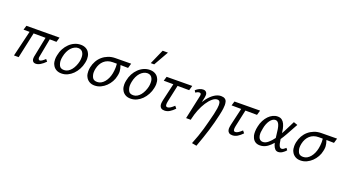

<svg xmlns="http://www.w3.org/2000/svg" viewBox="-69 -1537 4741 2625"><g transform="rotate(20 2302.0 -224.5)"><path d="M546 -373 448 -374 398 -109Q396 -100 395.5 -94.5Q395 -89 395 -87Q395 -80 397 -73Q399 -66 404 -61Q409 -56 418 -56Q431 -56 450 -68.5Q469 -81 494 -105L519 -75Q501 -56 483 -41.5Q465 -27 447.5 -16.5Q430 -6 413.5 -0.5Q397 5 380 5Q365 5 353 -0.5Q341 -6 334 -19Q327 -32 326.5 -43Q326 -54 326 -56Q326 -76 333 -104L387 -374L213 -375L132 0H64L154 -376H66L85 -439L566 -442Z M755 10Q713 10 682.5 -6.5Q652 -23 634 -52Q616 -81 613 -106.5Q610 -132 610 -145Q610 -173 617 -204Q627 -257 651 -301.5Q675 -346 709.5 -379.5Q744 -413 786 -431.5Q828 -450 874 -450Q915 -450 946 -434.5Q977 -419 995 -391Q1013 -363 1016.5 -337Q1020 -311 1020 -297Q1020 -269 1013 -238Q1003 -188 978.5 -142.5Q954 -97 920.5 -63.5Q887 -30 845 -10Q803 10 755 10ZM774 -46Q804 -46 830.5 -61.5Q857 -77 877.5 -102.5Q898 -128 913.5 -162.5Q929 -197 937 -234Q942 -261 942 -285Q942 -292 941 -310Q940 -328 930.5 -349.5Q921 -371 902.5 -383.5Q884 -396 857 -396Q830 -396 803.5 -382.5Q777 -369 755 -345Q733 -321 717 -286.5Q701 -252 693 -210Q687 -180 687 -155Q687 -118 704 -82Q721 -46 774 -46Z M1237 10Q1195 10 1164.5 -7Q1134 -24 1116 -52.5Q1098 -81 1095 -107Q1092 -133 1092 -147Q1092 -174 1098 -204Q1109 -255 1133 -297.5Q1157 -340 1193.5 -371.5Q1230 -403 1277.5 -421.5Q1325 -440 1383 -440L1608 -442L1588 -373Q1555 -374 1525 -374Q1501 -375 1477 -375Q1478 -373 1479 -370Q1486 -352 1491 -329Q1496 -306 1496.5 -291.5Q1497 -277 1497 -276Q1497 -250 1489 -219Q1481 -176 1458 -135Q1435 -94 1402 -62Q1369 -30 1327 -10Q1285 10 1237 10ZM1425 -364Q1425 -370 1424 -375H1366Q1327 -375 1295 -363.5Q1263 -352 1238.5 -330Q1214 -308 1197.5 -277.5Q1181 -247 1173 -209Q1167 -180 1167 -156Q1167 -119 1184.5 -83.5Q1202 -48 1255 -48Q1286 -48 1312.5 -63Q1339 -78 1360 -103.5Q1381 -129 1396 -163Q1411 -197 1418 -234Q1422 -251 1424 -274.5Q1426 -298 1426.5 -311.5Q1427 -325 1427 -329Q1427 -347 1425 -364Z M1761 10Q1719 10 1688.5 -6.5Q1658 -23 1640 -52Q1622 -81 1619 -106.5Q1616 -132 1616 -145Q1616 -173 1623 -204Q1633 -257 1657 -301.5Q1681 -346 1715.5 -379.5Q1750 -413 1792 -431.5Q1834 -450 1880 -450Q1921 -450 1952 -434.5Q1983 -419 2001 -391Q2019 -363 2022.5 -337Q2026 -311 2026 -297Q2026 -269 2019 -238Q2009 -188 1984.5 -142.5Q1960 -97 1926.5 -63.5Q1893 -30 1851 -10Q1809 10 1761 10ZM1780 -46Q1810 -46 1836.5 -61.5Q1863 -77 1883.5 -102.5Q1904 -128 1919.5 -162.5Q1935 -197 1943 -234Q1948 -261 1948 -285Q1948 -292 1947 -310Q1946 -328 1936.5 -349.5Q1927 -371 1908.5 -383.5Q1890 -396 1863 -396Q1836 -396 1809.5 -382.5Q1783 -369 1761 -345Q1739 -321 1723 -286.5Q1707 -252 1699 -210Q1693 -180 1693 -155Q1693 -118 1710 -82Q1727 -46 1780 -46ZM1857 -541 1952 -756H2029L1907 -541Z M2308 -374 2255 -130Q2252 -115 2251 -104.5Q2250 -94 2250 -88Q2250 -80 2251.5 -71.5Q2253 -63 2259 -57Q2265 -51 2277 -51Q2297 -51 2321 -67Q2345 -83 2371 -108L2398 -75Q2363 -38 2327.5 -16.5Q2292 5 2253 5Q2221 5 2205 -8Q2189 -21 2184.5 -37.5Q2180 -54 2180 -68Q2180 -76 2182 -91.5Q2184 -107 2188 -125L2246 -375L2106 -376L2125 -439L2497 -442L2477 -373Z M2568 0 2643 -347Q2644 -353 2644.5 -358Q2645 -363 2645 -365Q2645 -370 2643.5 -376Q2642 -382 2636.5 -386.5Q2631 -391 2619 -391Q2606 -391 2592 -385Q2578 -379 2566 -370L2549 -398Q2573 -421 2601.5 -434Q2630 -447 2657 -447Q2678 -447 2690.5 -438.5Q2703 -430 2709 -417Q2715 -404 2715 -387Q2715 -370 2711 -352L2695 -279Q2712 -307 2730 -330Q2775 -387 2822.5 -417Q2870 -447 2916 -447Q2952 -447 2972.5 -433Q2993 -419 2999 -395Q3005 -371 3005 -347Q3005 -330 3001.5 -296.5Q2998 -263 2983 -196Q2970 -137 2954.5 -78.5Q2939 -20 2920.5 41.5Q2902 103 2879 168.5Q2856 234 2830 307L2761 294Q2788 228 2808 170Q2828 112 2844.5 56Q2861 0 2875.5 -58.5Q2890 -117 2907 -183Q2920 -241 2924 -271Q2928 -301 2928 -319Q2928 -331 2925.5 -348Q2923 -365 2913 -375Q2903 -385 2884 -385Q2850 -385 2813 -354Q2776 -323 2741.5 -270Q2707 -217 2679 -147Q2655 -86 2640 -20L2636 0Z M3295 -374 3242 -130Q3239 -115 3238 -104.5Q3237 -94 3237 -88Q3237 -80 3238.5 -71.5Q3240 -63 3246 -57Q3252 -51 3264 -51Q3284 -51 3308 -67Q3332 -83 3358 -108L3385 -75Q3350 -38 3314.5 -16.5Q3279 5 3240 5Q3208 5 3192 -8Q3176 -21 3171.5 -37.5Q3167 -54 3167 -68Q3167 -76 3169 -91.5Q3171 -107 3175 -125L3233 -375L3093 -376L3112 -439L3484 -442L3464 -373Z M3642 6Q3601 6 3574 -12Q3547 -30 3533 -62Q3519 -94 3518 -118Q3517 -142 3517 -147Q3517 -185 3527 -227Q3537 -276 3558.5 -317Q3580 -358 3608 -387Q3636 -416 3670 -432.5Q3704 -449 3739 -449Q3778 -449 3801.5 -431Q3825 -413 3839 -383.5Q3853 -354 3861 -316Q3866 -286 3871 -255Q3883 -276 3895 -299Q3934 -372 3972 -452L4029 -432Q3982 -345 3937 -265Q3909 -215 3880 -172Q3881 -170 3881 -168Q3885 -134 3891.5 -108Q3898 -82 3908.5 -67Q3919 -52 3936 -52Q3950 -52 3965.5 -62Q3981 -72 3997 -87L4018 -59Q3998 -34 3968 -14.5Q3938 5 3907 5Q3879 5 3861 -14.5Q3843 -34 3832 -65Q3827 -80 3823 -97Q3788 -56 3750 -29Q3700 6 3642 6ZM3740 -84Q3777 -114 3813 -164Q3810 -189 3807 -213Q3803 -254 3797.5 -287.5Q3792 -321 3783 -344.5Q3774 -368 3760 -381Q3746 -394 3725 -394Q3705 -394 3685.5 -381Q3666 -368 3649.5 -345Q3633 -322 3620.5 -290.5Q3608 -259 3602 -222Q3594 -184 3593.5 -167.5Q3593 -151 3593 -149Q3593 -120 3601 -98Q3609 -76 3625 -64Q3641 -52 3665 -52Q3702 -52 3740 -84Z M4233 10Q4191 10 4160.5 -7Q4130 -24 4112 -52.5Q4094 -81 4091 -107Q4088 -133 4088 -147Q4088 -174 4094 -204Q4105 -255 4129 -297.5Q4153 -340 4189.5 -371.5Q4226 -403 4273.5 -421.5Q4321 -440 4379 -440L4604 -442L4584 -373Q4551 -374 4521 -374Q4497 -375 4473 -375Q4474 -373 4475 -370Q4482 -352 4487 -329Q4492 -306 4492.5 -291.5Q4493 -277 4493 -276Q4493 -250 4485 -219Q4477 -176 4454 -135Q4431 -94 4398 -62Q4365 -30 4323 -10Q4281 10 4233 10ZM4421 -364Q4421 -370 4420 -375H4362Q4323 -375 4291 -363.5Q4259 -352 4234.5 -330Q4210 -308 4193.5 -277.5Q4177 -247 4169 -209Q4163 -180 4163 -156Q4163 -119 4180.5 -83.5Q4198 -48 4251 -48Q4282 -48 4308.5 -63Q4335 -78 4356 -103.5Q4377 -129 4392 -163Q4407 -197 4414 -234Q4418 -251 4420 -274.5Q4422 -298 4422.5 -311.5Q4423 -325 4423 -329Q4423 -347 4421 -364Z"/></g></svg>

Font: Isabella Sans
Style: Italic
Weight: 400
Italic angle: -12°
Designer: Christian Thalmann (Catharsis Fonts), Cristiano Sobral
Foundry: The Isabella Sans Project Authors
Version: Version 2.026; ttfautohint (v1.8.4.7-5d5b-dirty)